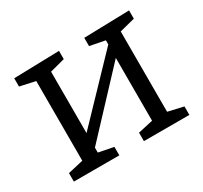

<svg xmlns="http://www.w3.org/2000/svg" viewBox="-116 -688 893 845"><g transform="rotate(-30 330.5 -265.5)"><path d="M37 0V-43L115 -61V-466L37 -483V-525L268 -531V-489L192 -469V-157L470 -447V-468L393 -483V-525L624 -531V-489L546 -469V-61L624 -43V0H393V-43L469 -60V-379L192 -83V-58L268 -43V0Z"/></g></svg>

Font: Bitter
Style: Regular
Weight: 400
Designer: Sol Matas, and Bitter project Authors
Foundry: Sol Matas
Version: Version 2.001